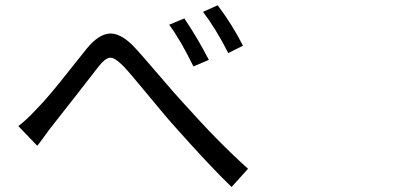

<svg xmlns="http://www.w3.org/2000/svg" viewBox="-20 -746 1540 742"><path d="M692.4 -674.8Q743.2 -599.6 787.1 -514.6L727.5 -489.3Q676.8 -592.8 633.8 -650.4ZM821.3 -725.6Q879.9 -647.5 918.9 -569.3L862.3 -541Q812.5 -637.7 764.6 -700.2ZM50.8 -258.8Q79.1 -279.3 122.1 -325.2Q145.5 -348.6 178.7 -388.2Q211.9 -427.7 256.8 -484.9Q301.8 -542 316.4 -559.6Q360.4 -612.3 401.4 -616.2Q442.4 -620.1 492.2 -571.3Q521.5 -541 591.3 -459Q661.1 -377 692.4 -343.8Q824.2 -196.3 938.5 -93.8L875 -23.4Q794.9 -99.6 640.6 -273.4Q612.3 -305.7 546.4 -385.7Q480.5 -465.8 455.1 -492.2Q422.9 -524.4 404.8 -522.9Q386.7 -521.5 361.3 -489.3Q341.8 -463.9 275.4 -378.9Q209 -293.9 182.6 -260.7Q170.9 -246.1 150.9 -218.3Q130.9 -190.4 124 -182.6Z"/></svg>

Font: Bpmf Zihi Sans Regular
Style: Regular
Weight: 400
Foundry: But Ko
Version: Version 1.320